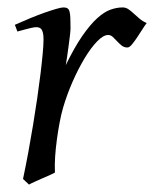

<svg xmlns="http://www.w3.org/2000/svg" viewBox="-20 -477 415 517"><path d="M375 -415Q369.1 -407.2 362.1 -396Q355 -384.8 347.9 -374.3Q340.8 -363.8 334.5 -356.4Q328.1 -349.1 323.2 -349.1Q314 -349.1 307.4 -354.5Q300.8 -359.9 295.2 -366Q289.6 -372.1 283.9 -377.4Q278.3 -382.8 271 -382.8Q258.3 -382.8 241.5 -365.5Q224.6 -348.1 207.8 -320.1Q190.9 -292 175.5 -257.1Q160.2 -222.2 149.9 -187Q144.5 -168.5 140.4 -146.2Q136.2 -124 133.1 -100.6Q129.9 -77.1 128.4 -54.4Q127 -31.7 127.9 -12.2Q121.6 -8.8 112.1 -4.6Q102.5 -0.5 92.5 3.9Q82.5 8.3 73.2 12.5Q64 16.6 58.1 20L42 4.9Q49.3 -29.8 56.2 -66.9Q63 -104 69.1 -140.9Q75.2 -177.7 80.3 -212.9Q85.4 -248 89.1 -278.3Q92.8 -308.6 95 -332.5Q97.2 -356.4 97.2 -371.1Q97.2 -382.3 95.5 -388.9Q93.8 -395.5 91.1 -398.7Q88.4 -401.9 84.7 -402.8Q81.1 -403.8 77.1 -403.8Q72.8 -403.8 64.2 -401.9Q55.7 -399.9 47.4 -397.7Q39.1 -395.5 26.9 -392.1L20 -410.2Q40.5 -419.4 61.3 -428Q82 -436.5 100.1 -442.9Q118.2 -449.2 131.6 -453.1Q145 -457 150.9 -457Q157.7 -457 161.6 -454.6Q165.5 -452.1 167.2 -446Q168.9 -439.9 169.4 -429Q169.9 -418 169.9 -400.9Q169.9 -395.5 168.5 -382.8Q167 -370.1 165 -355.2Q163.1 -340.3 160.9 -325.7Q158.7 -311 157.2 -301.8Q180.7 -350.1 201.7 -380.4Q222.7 -410.6 241.5 -427.7Q260.3 -444.8 277.3 -450.9Q294.4 -457 310.1 -457Q318.8 -457 325.9 -452.1Q333 -447.3 340.3 -440.4Q347.7 -433.6 356 -426.5Q364.3 -419.4 375 -415Z"/></svg>

Font: Akkhara
Style: Italic
Weight: 400
Italic angle: -7°
Designer: J. Victor Gaultney
Version: Version 1.00 June 13, 2006, initial release